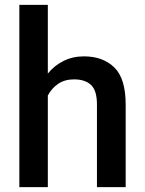

<svg xmlns="http://www.w3.org/2000/svg" viewBox="-20 -770 596 790"><path d="M176.8 -750V-467.3Q203.6 -500.5 241.5 -519.3Q279.3 -538.1 325.2 -538.1Q403.3 -538.1 450.2 -492.7Q497.1 -447.3 497.1 -339.4V0H378.9V-340.3Q378.9 -397.5 354.5 -420.4Q330.1 -443.4 284.7 -443.4Q246.1 -443.4 219.2 -425Q192.4 -406.7 176.8 -377V0H59.6V-750Z"/></svg>

Font: Vazirmatn UI FD Medium
Style: Regular
Weight: 500
Designer: Saber Rastikerdar
Foundry: Saber Rastikerdar
Version: Version 33.003